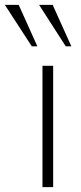

<svg xmlns="http://www.w3.org/2000/svg" viewBox="-82 -771 332 791"><path d="M137 0V-500H93V0ZM-62 -751 49 -580H72L-5 -751ZM79 -751 189 -580H212L135 -751Z"/></svg>

Font: Perun ExtraLight
Style: Regular
Weight: 200
Foundry: Copyright (c) Stefan Peev, Context Ltd, 2016
Version: Version 1.089